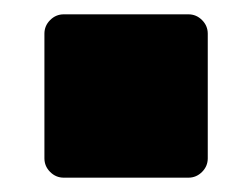

<svg xmlns="http://www.w3.org/2000/svg" viewBox="-20 -248 352 268"><path d="M69 0Q58 0 50 -8Q42 -16 42 -27V-201Q42 -212 50 -220Q58 -228 69 -228H243Q254 -228 262 -220Q270 -212 270 -201V-27Q270 -16 262 -8Q254 0 243 0Z"/></svg>

Font: Rubik Light Black
Style: Regular
Weight: 900
Version: Version 2.104